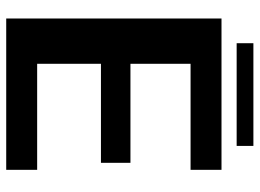

<svg xmlns="http://www.w3.org/2000/svg" viewBox="-126 -688 815 602"><g transform="rotate(90 281.0 -387.5)"><path d="M38.5 0H513V-97H180.5V-297H491V-389.5H180.5V-578H513V-675H38.5ZM116 -722.5H438V-775H116Z"/></g></svg>

Font: Anybody Thin SemiBold
Style: Regular
Weight: 600
Version: Version 1.113;gftools[0.9.25]